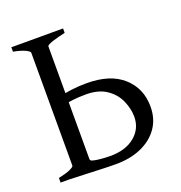

<svg xmlns="http://www.w3.org/2000/svg" viewBox="-116 -714 771 820"><g transform="rotate(-20 270.0 -304.0)"><path d="M273 7Q245 7 207 5.5Q169 4 130 2.5Q91 1 61 0L169 -48Q184 -40 212 -37Q240 -34 263 -34Q333 -34 374.5 -68.5Q416 -103 416 -157Q416 -193 399.5 -230.5Q383 -268 347 -292.5Q311 -317 254 -317Q222 -317 196.5 -314Q171 -311 147 -307L143 -345Q168 -352 202 -356.5Q236 -361 273 -361Q380 -361 438 -309Q496 -257 496 -174Q496 -118 467.5 -77.5Q439 -37 389 -15Q339 7 273 7ZM24 0V-21Q58 -28 77 -36.5Q96 -45 96 -51V-564Q96 -570 78 -579Q60 -588 24 -595V-615H259V-595Q227 -588 200.5 -579.5Q174 -571 174 -564V-51Q174 -45 191.5 -36.5Q209 -28 244 -21V0Z"/></g></svg>

Font: ChillKai
Style: Regular
Weight: 400
Designer: ChillType
Foundry: 寒蝉字型
Version: Version 2.000